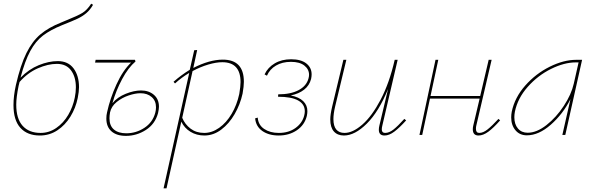

<svg xmlns="http://www.w3.org/2000/svg" viewBox="-20 -731 3216 1040"><path d="M91 -310Q136 -356 190 -378Q244 -400 293 -400Q349 -400 378.5 -360.5Q408 -321 408 -259Q408 -235 401 -200Q390 -146 361.5 -99.5Q333 -53 290.5 -25Q248 3 196 3Q128 3 90.5 -38.5Q53 -80 53 -162Q53 -211 66 -270Q91 -379 123 -443.5Q155 -508 199 -545Q243 -582 311 -609L342 -622Q402 -646 427 -661.5Q452 -677 474 -711L484 -705Q468 -677 447 -659.5Q426 -642 399.5 -629.5Q373 -617 317 -595Q253 -569 213 -538.5Q173 -508 144 -454.5Q115 -401 91 -310ZM86 -287 81 -267Q68 -204 68 -164Q68 -88 102.5 -49.5Q137 -11 200 -11Q246 -11 285 -38Q324 -65 349.5 -108.5Q375 -152 385 -202Q391 -231 391 -258Q391 -314 365 -349.5Q339 -385 288 -385Q240 -385 185 -361Q130 -337 86 -287Z M841 -153Q841 -140 836 -118Q820 -59 770 -27Q720 5 662 5Q612 5 584 -19.5Q556 -44 556 -89Q556 -107 560 -123Q576 -197 610.5 -273Q645 -349 690 -392H495L498 -407H711L714 -398Q675 -365 641.5 -302.5Q608 -240 589 -172Q616 -205 661 -223Q706 -241 744 -241Q786 -241 813.5 -217.5Q841 -194 841 -153ZM825 -150Q825 -185 801.5 -205.5Q778 -226 741 -226Q713 -226 677 -214Q641 -202 612 -178.5Q583 -155 576 -122Q573 -104 573 -90Q573 -50 597 -29.5Q621 -9 664 -9Q717 -9 762 -38.5Q807 -68 821 -120Q825 -135 825 -150Z M1301 -288Q1301 -264 1294 -224Q1281 -165 1251 -113Q1221 -61 1178.5 -29Q1136 3 1087 3Q1045 3 1012 -17Q979 -37 962 -72L882 289H866L1005 -336Q963 -311 928 -279L920 -288Q962 -325 1008 -353L1032 -459L1048 -460L1027 -363Q1115 -408 1187 -408Q1301 -408 1301 -288ZM1283 -286Q1283 -394 1184 -394Q1151 -394 1108.5 -381.5Q1066 -369 1023 -346L967 -93Q982 -57 1012.5 -34Q1043 -11 1086 -11Q1128 -11 1167 -38.5Q1206 -66 1234.5 -114Q1263 -162 1276 -222Q1283 -264 1283 -286Z M1555 -214Q1600 -205 1622.5 -183Q1645 -161 1645 -129Q1645 -117 1642 -103Q1630 -54 1588 -25.5Q1546 3 1490 3Q1436 3 1401 -21.5Q1366 -46 1362 -90L1376 -94Q1379 -54 1411 -32.5Q1443 -11 1490 -11Q1544 -11 1581 -38Q1618 -65 1628 -106Q1631 -118 1631 -128Q1631 -167 1594.5 -187Q1558 -207 1486 -207L1487 -220Q1554 -220 1597 -242.5Q1640 -265 1651 -306Q1654 -317 1654 -326Q1654 -356 1628.5 -376Q1603 -396 1556 -396Q1509 -396 1475 -376Q1441 -356 1426 -321L1413 -328Q1431 -366 1468.5 -388Q1506 -410 1557 -410Q1610 -410 1639 -387.5Q1668 -365 1668 -328Q1668 -317 1665 -303Q1656 -268 1627.5 -245.5Q1599 -223 1555 -214Z M2180 -79Q2144 -39 2116 -18Q2088 3 2063 3Q2032 3 2032 -28Q2032 -39 2035 -51L2082 -249Q2032 -126 1967 -61.5Q1902 3 1843 3Q1808 3 1788.5 -19Q1769 -41 1769 -84Q1769 -110 1779 -153L1840 -407H1856L1795 -153Q1786 -114 1786 -86Q1786 -48 1801.5 -29.5Q1817 -11 1846 -11Q1891 -11 1943 -56.5Q1995 -102 2042 -191.5Q2089 -281 2118 -407H2134L2051 -51Q2048 -39 2048 -30Q2048 -11 2066 -11Q2088 -11 2111.5 -29.5Q2135 -48 2170 -87Z M2689 -79Q2653 -38 2625 -17.5Q2597 3 2572 3Q2541 3 2541 -31Q2541 -41 2544 -53L2578 -197H2309L2267 0H2252L2339 -407H2354L2312 -211H2581L2627 -407H2643L2560 -51Q2558 -44 2558 -33Q2558 -11 2576 -11Q2597 -11 2621 -30Q2645 -49 2680 -87Z M3133 -407 3042 0H3026L3070 -194Q3029 -113 2963.5 -55.5Q2898 2 2834 2Q2795 2 2772 -25.5Q2749 -53 2749 -95Q2749 -110 2752 -126Q2768 -203 2825 -267.5Q2882 -332 2957.5 -369.5Q3033 -407 3101 -407ZM3088 -278 3114 -393H3099Q3036 -393 2964.5 -357.5Q2893 -322 2838.5 -260.5Q2784 -199 2769 -126Q2766 -110 2766 -96Q2766 -58 2785.5 -35Q2805 -12 2838 -12Q2887 -12 2940 -53.5Q2993 -95 3034 -157.5Q3075 -220 3088 -278Z"/></svg>

Font: Ysabeau Thin
Style: Italic
Weight: 200
Italic angle: -12°
Designer: Christian Thalmann (Catharsis Fonts)
Version: Version 0.003